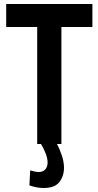

<svg xmlns="http://www.w3.org/2000/svg" viewBox="-20 -720 491 960"><path d="M131 132Q156 140 174 140Q194 140 206 127.5Q218 115 218 92Q218 72 208 46.5Q198 21 185 0H166V-585H11V-700H442V-585H287V0H265Q278 24 289 57Q300 90 300 118Q300 160 277 190Q254 220 198 220Q182 220 164.5 217Q147 214 127 207Z"/></svg>

Font: Georama Semi Condensed SemiBold
Style: Regular
Weight: 600
Width: 4
Designer: Jean-Baptiste Levee
Foundry: Production Type
Version: Version 1.000